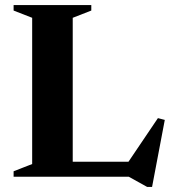

<svg xmlns="http://www.w3.org/2000/svg" viewBox="-20 -695 678 755"><path d="M578 40H558.5L486.5 0H182.5V-59H519.5L471 -38L601 -230.5L628 -223.5ZM266 -625V0H33.5V-21.5L106.5 -50V-625L33.5 -653.5V-675H339V-653.5Z"/></svg>

Font: Newsreader 24pt
Style: Bold
Weight: 700
Designer: Hugues Gentile
Foundry: Production Type
Version: Version 1.003